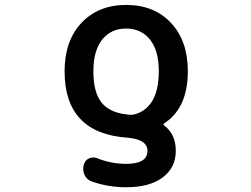

<svg xmlns="http://www.w3.org/2000/svg" viewBox="-20 -577 1040 794"><path d="M502 197.3Q426.8 197.3 360.4 173.8Q339.8 167 330.1 147.5Q324.2 133.8 324.2 120.1Q324.2 113.3 326.2 105.5Q330.1 86.9 347.7 78.1Q357.4 74.2 367.2 74.2Q375 74.2 383.8 78.1Q441.4 100.6 502 100.6Q589.8 100.6 589.8 46.9Q589.8 -1 505.9 -7.8Q377 -16.6 312 -85.4Q247.1 -154.3 247.1 -282.2Q247.1 -408.2 316.9 -482.4Q386.7 -556.6 502 -556.6Q617.2 -556.6 687 -482.4Q756.8 -408.2 756.8 -282.2Q756.8 -200.2 728.5 -144.5Q704.1 -95.7 658.2 -66.4Q656.2 -65.4 656.2 -63Q656.2 -60.5 658.2 -58.6Q707 -22.5 707 46.9Q707 116.2 652.3 157.2Q598.6 197.3 502 197.3ZM506.8 -103.5Q510.7 -103.5 514.6 -102.5Q519.5 -102.5 522.9 -102.5Q526.4 -102.5 529.3 -102.5Q578.1 -112.3 606.4 -154.3Q636.7 -200.2 636.7 -282.2Q636.7 -367.2 600.6 -413.1Q563.5 -459 501.5 -459Q439.5 -459 402.3 -413.1Q366.2 -367.2 366.2 -282.2Q366.2 -194.3 400.4 -152.3Q434.6 -110.4 506.8 -103.5Z"/></svg>

Font: Rounded Mgen+ 1m medium
Style: Regular
Weight: 500
Designer: [Source Han Sans]
Ryoko NISHIZUKA  (kana & ideographs); Paul D. Hunt (Latin, Greek & Cyrillic); Wenlong ZHANG  (bopomofo
Version: Version 1.059.20150602